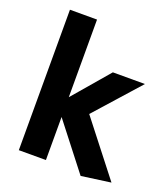

<svg xmlns="http://www.w3.org/2000/svg" viewBox="-137 -827 819 939"><g transform="rotate(20 272.5 -358.0)"><path d="M392 15 206 -224V0H65V-731H206V-327L367 -515H534L328 -284L545 -6Z"/></g></svg>

Font: Secular One
Style: Regular
Weight: 400
Designer: Michal Sahar
Foundry: Hagilda
Version: Version 1.002; ttfautohint (v1.8.4.7-5d5b);gftools[0.9.29]